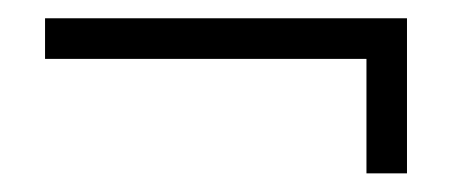

<svg xmlns="http://www.w3.org/2000/svg" viewBox="-20 -325 490 208"><path d="M377 -137.2V-261.2H28.8V-305.2H420.9V-137.2Z"/></svg>

Font: Scheherazade Rohingya
Style: Regular
Weight: 400
Designer: SIL International
Foundry: SIL International
Version: Version 2.000 (build 440/429)